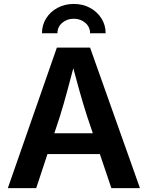

<svg xmlns="http://www.w3.org/2000/svg" viewBox="-20 -974 765 994"><path d="M20.5 0 274.4 -727.5H446.3L704.6 0H556.6L430.7 -372.6Q411.1 -433.6 390.1 -508.1Q369.1 -582.5 344.2 -676.8H374.5Q349.6 -582 329.3 -507.3Q309.1 -432.6 290.5 -372.6L167.5 0ZM171.4 -176.3V-284.2H553.7V-176.3ZM361.8 -953.6Q409.2 -953.6 446.3 -933.3Q483.4 -913.1 505.1 -878.7Q526.9 -844.2 526.9 -801.8H446.3Q446.3 -834.5 421.6 -855.7Q397 -877 361.8 -877Q326.7 -877 302 -855.7Q277.3 -834.5 277.3 -801.8H197.3Q197.3 -844.2 218.8 -878.7Q240.2 -913.1 277.6 -933.3Q314.9 -953.6 361.8 -953.6Z"/></svg>

Font: V-Inter
Style: SemiBold-600
Weight: 600
Designer: Rasmus Andersson
Foundry: rsms
Version: Version 4.000;git-4146feb